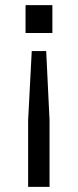

<svg xmlns="http://www.w3.org/2000/svg" viewBox="-20 -520 302 744"><path d="M183 -500V-392H79V-500ZM172 204H89V-54L103 -322H159L172 -54Z"/></svg>

Font: CBA Beacon Sans
Style: Regular
Weight: 400
Designer: Wei Huang
Foundry: Wei Huang
Version: Version 1.002